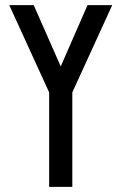

<svg xmlns="http://www.w3.org/2000/svg" viewBox="-20 -726 472 746"><path d="M171 -367 16 -706H111L216 -468L320 -706H416L261 -367V0H171Z"/></svg>

Font: Lineal
Style: Regular
Weight: 400
Designer: Created by Frank Adebiaye with contributions from Anton Moglia & Ariel Martín Pérez
Created by Frank ADEBIAYE with FontF
Foundry: Velvetyne Type Foundry
Version: Version 2.000